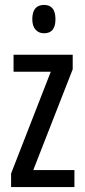

<svg xmlns="http://www.w3.org/2000/svg" viewBox="-20 -759 343 779"><path d="M282 0H25V-55L186 -468H35V-537H275V-478L115 -69H282ZM159 -739Q205 -739 205 -681Q205 -624 159 -624Q137 -624 124 -639Q111 -654 111 -681Q111 -739 159 -739Z"/></svg>

Font: Noto Sans Malayalam ExtraCondensed
Style: Regular
Weight: 400
Width: 2
Designer: Jelle Bosma - Monotype Design Team
Foundry: Monotype Imaging Inc.
Version: Version 2.104; ttfautohint (v1.8.4.7-5d5b)